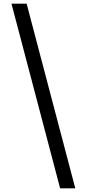

<svg xmlns="http://www.w3.org/2000/svg" viewBox="-20 -852 469 1038"><path d="M42 -832H124L387 166H305Z"/></svg>

Font: lhindi15
Style: Regular
Weight: 400
Designer: Jelle Bosma - Monotype Design Team
Foundry: Monotype Imaging Inc.
Version: Version 2.006